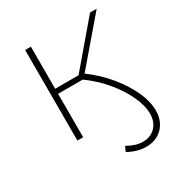

<svg xmlns="http://www.w3.org/2000/svg" viewBox="-169 -637 894 953"><g transform="rotate(-30 277.5 -160.5)"><path d="M394 198Q344 198 292 169L305 141Q352 168 392 168Q437 168 464.5 139.5Q492 111 492 64Q492 17 465.5 -39.5Q439 -96 393 -151Q347 -206 287 -249H146V0H113V-519H146V-278H280L485 -519H523L310 -270Q373 -224 421.5 -165.5Q470 -107 497.5 -47Q525 13 525 65Q525 124 489 161Q453 198 394 198Z"/></g></svg>

Font: Montserrat ExtraLight
Style: Regular
Weight: 200
Designer: Julieta Ulanovsky
Foundry: Julieta Ulanovsky
Version: Version 9.000; ttfautohint (v1.8.4.7-5d5b)